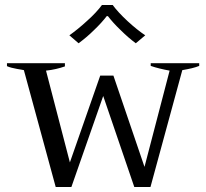

<svg xmlns="http://www.w3.org/2000/svg" viewBox="-20 -752 830 772"><path d="M259 -610C259 -610 296 -578 296 -578C316 -593 337 -610 358 -631C379 -651 396 -670 409 -687C409 -687 414 -687 414 -687C427 -670 444 -651 465 -631C486 -610 506 -593 526 -578C526 -578 564 -610 564 -610C543 -624 519 -643 493 -667C467 -691 447 -713 433 -732C433 -732 390 -732 390 -732C376 -713 356 -691 330 -668C304 -644 280 -625 259 -610ZM76 -470C76 -470 204 0 204 0C204 0 267 0 267 0C267 0 395 -366 395 -366C395 -366 520 0 520 0C520 0 585 0 585 0C585 0 713 -470 713 -470C742 -475 764 -480 781 -487C781 -487 781 -498 781 -498C781 -498 586 -498 586 -498C586 -498 586 -487 586 -487C609 -479 635 -473 662 -468C662 -468 561 -81 561 -81C561 -81 436 -448 436 -448C436 -448 383 -448 383 -448C383 -448 261 -99 261 -99C261 -99 165 -468 165 -468C193 -471 218 -477 241 -485C241 -485 241 -498 241 -498C241 -498 8 -498 8 -498C8 -498 8 -486 8 -486C19 -481 32 -478 48 -475C64 -472 73 -471 76 -470Z"/></svg>

Font: BUSH 25 TRIRONG 0515 A
Style: Regular
Weight: 400
Designer: Katatrad Team
Foundry: CadsonDemak